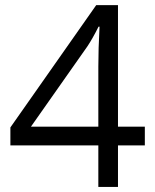

<svg xmlns="http://www.w3.org/2000/svg" viewBox="-20 -738 612 758"><path d="M551.8 -164.1H445.8V0H368.2V-164.1H21V-234.9L359.9 -717.8H445.8V-237.8H551.8ZM368.2 -237.8V-475.1Q368.2 -544.9 373 -632.8H369.1Q345.7 -585.9 325.2 -555.2L102.1 -237.8Z"/></svg>

Font: f07686384
Style: Regular
Weight: 400
Foundry: Ascender Corporation
Version: Version 1.10